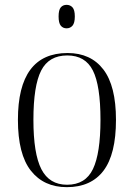

<svg xmlns="http://www.w3.org/2000/svg" viewBox="-20 -763 553 793"><path d="M256 10Q161 10 107.5 -58Q54 -126 54 -268Q54 -544 259 -544Q355 -544 407 -476Q459 -408 459 -268Q459 -126 407.5 -58Q356 10 256 10ZM257 0Q333 0 364 -65Q395 -130 395 -268Q395 -410 363.5 -472Q332 -534 258 -534Q182 -534 150 -471.5Q118 -409 118 -268Q118 -128 151 -64Q184 0 257 0ZM255 -646Q240 -646 231 -657Q222 -668 222 -695Q222 -722 231 -732.5Q240 -743 255 -743Q270 -743 279.5 -732.5Q289 -722 289 -695Q289 -668 279.5 -657Q270 -646 255 -646Z"/></svg>

Font: Noto Serif Display SemiCondensed Light
Style: Regular
Weight: 300
Width: 4
Designer: Monotype Design Team
Foundry: Monotype Imaging Inc.
Version: Version 2.009